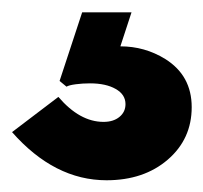

<svg xmlns="http://www.w3.org/2000/svg" viewBox="-20 -24 338 319"><path d="M157 275.5Q219 275.5 258.8 241.2Q298.5 207 298.5 154Q298.5 101.5 254.5 74Q220.5 53 180 53L198.5 -3.5H116.5L79 110.5L90.5 120Q94.5 117.5 105.8 116Q117 114.5 129.5 114.5Q156 114.5 172.2 123.8Q188.5 133 188.5 149Q188.5 162 178.5 170.2Q168.5 178.5 152 178.5Q112.5 178.5 77 137L0 195.5Q70.5 275.5 157 275.5Z"/></svg>

Font: Spartan Black
Style: Regular
Weight: 900
Designer: Matt Bailey, Mirko Velimirovic
Foundry: Matt Bailey
Version: Version 1.003; ttfautohint (v1.8.3)